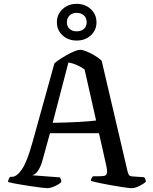

<svg xmlns="http://www.w3.org/2000/svg" viewBox="-20 -979 796 999"><path d="M226 0Q219 0 193.5 -3Q168 -6 135 -11Q102 -16 71 -21.5Q40 -27 22 -32Q22 -40 25.5 -47.5Q29 -55 33 -59H42Q67 -59 93.5 -97Q120 -135 148 -235L263 -649Q271 -657 289 -669Q307 -681 328 -693Q349 -705 368 -712.5Q387 -720 397 -720Q410 -720 431.5 -711Q453 -702 474.5 -689Q496 -676 509 -663L644 -86Q647 -75 651 -68.5Q655 -62 670 -61L730 -57Q732 -53 734.5 -50Q737 -47 739 -33Q728 -23 705.5 -11.5Q683 0 665 0Q654 0 624 -4.5Q594 -9 559 -15Q524 -21 494.5 -27.5Q465 -34 453 -38Q453 -46 457.5 -53.5Q462 -61 464 -62H495Q511 -62 522 -64Q533 -66 536 -77.5Q539 -89 533 -117L495 -286H240L200 -141Q181 -76 148 -67L292 -56Q293 -53 296 -47Q299 -41 299 -32Q286 -19 263.5 -9.5Q241 0 226 0ZM254 -340Q327 -341 389 -344.5Q451 -348 480 -352L420 -618Q378 -647 336 -654ZM379 -768Q335 -768 305.5 -795Q276 -822 276 -863Q276 -904 305.5 -931.5Q335 -959 379 -959Q423 -959 452.5 -931.5Q482 -904 482 -863Q482 -822 452.5 -795Q423 -768 379 -768ZM379 -816Q402 -816 416.5 -828.5Q431 -841 431 -863Q431 -886 416.5 -899Q402 -912 379 -912Q356 -912 342 -898.5Q328 -885 328 -863Q328 -841 342 -828.5Q356 -816 379 -816Z"/></svg>

Font: Texturina
Style: Regular
Weight: 400
Designer: Guillermo Torres Carreño
Foundry: Omnibus-Type
Version: Version 1.002; ttfautohint (v1.8.3)